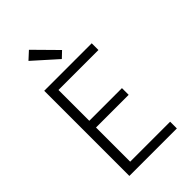

<svg xmlns="http://www.w3.org/2000/svg" viewBox="-286 -1075 1172 1172"><g transform="rotate(-45 300.0 -489.0)"><path d="M99 0V-735H509V-677H164V-411H446V-353H164V-58H509V0ZM312 -796 160 -932 210 -978 352 -834Z"/></g></svg>

Font: Iosevka Aile Custom Light
Style: Regular
Weight: 300
Designer: Belleve Invis
Foundry: Belleve Invis
Version: Version 17.0.2; ttfautohint (v1.8.3)